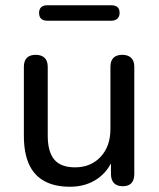

<svg xmlns="http://www.w3.org/2000/svg" viewBox="-20 -703 605 732"><path d="M247 9Q188 9 148.5 -13Q109 -35 90 -78Q71 -121 71 -186V-448Q71 -471 82.5 -482.5Q94 -494 116 -494Q138 -494 150 -482.5Q162 -471 162 -448V-186Q162 -124 187 -94.5Q212 -65 266 -65Q326 -65 363.5 -105Q401 -145 401 -211V-448Q401 -471 412.5 -482.5Q424 -494 446 -494Q468 -494 480 -482.5Q492 -471 492 -448V-40Q492 7 448 7Q426 7 414.5 -5Q403 -17 403 -40V-127L416 -110Q396 -52 351.5 -21.5Q307 9 247 9ZM161 -624Q129 -624 129 -654Q129 -668 137 -675.5Q145 -683 161 -683H404Q436 -683 436 -654Q436 -640 427.5 -632Q419 -624 404 -624Z"/></svg>

Font: Nunito ExtraLight Medium
Style: Regular
Weight: 500
Version: Version 3.602